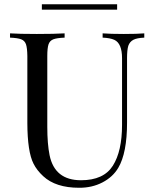

<svg xmlns="http://www.w3.org/2000/svg" viewBox="-20 -864 722 898"><path d="M574.2 -591.8V-291Q574.2 -148.4 533.2 -79.1Q507.8 -36.1 459 -10.7Q410.2 14.6 350.1 14.2Q240.2 14.2 182.1 -40Q152.3 -67.4 136.7 -98.6Q108.4 -154.3 107.9 -288.1V-602.1Q107.4 -639.6 101.6 -656.7Q95.7 -673.8 79.1 -680.2Q62.5 -686.5 26.9 -688V-708Q69.3 -705.1 152.3 -705.1Q235.4 -705.1 282.2 -708V-688Q246.1 -686.5 229.5 -680.2Q212.9 -673.8 207 -656.7Q201.2 -639.6 201.2 -602.1V-271Q201.2 -190.9 211.9 -138.2Q235.8 -21 358.9 -21Q464.8 -21 507.8 -88.9Q550.8 -156.7 550.8 -279.8V-591.8Q550.8 -661.1 514.6 -677.7Q495.1 -686.5 460 -688V-708Q496.1 -705.1 559.1 -705.1Q622.1 -705.1 654.8 -708V-688Q620.1 -686.5 603.5 -677.7Q586.9 -668.9 580.1 -649.9Q574.2 -630.4 574.2 -591.8ZM175.8 -818.8V-844.2H527.8V-818.8Z"/></svg>

Font: PlayfairDisplay-Regular
Style: Regular
Weight: 400
Designer: Claus Eggers Sørensen
Foundry: Claus Eggers Sørensen
Version: Version 1.002;PS 001.002;hotconv 1.0.70;makeotf.lib2.5.58329